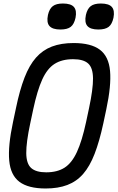

<svg xmlns="http://www.w3.org/2000/svg" viewBox="-20 -1059 669 1093"><path d="M240 14Q141 14 90.5 -24Q40 -62 32.5 -145Q25 -228 54 -364L71 -444Q92 -546 119.5 -617Q147 -688 185 -731Q223 -774 275.5 -794Q328 -814 399 -814Q498 -814 548.5 -776Q599 -738 606.5 -655Q614 -572 585 -436L568 -356Q546 -254 518.5 -183Q491 -112 453.5 -69Q416 -26 363.5 -6Q311 14 240 14ZM243 -78Q306 -78 347.5 -104.5Q389 -131 418 -194Q447 -257 470 -364L487 -444Q510 -552 509.5 -612.5Q509 -673 482 -697.5Q455 -722 396 -722Q333 -722 291 -695.5Q249 -669 220.5 -606.5Q192 -544 169 -436L152 -356Q129 -248 129.5 -187.5Q130 -127 157.5 -102.5Q185 -78 243 -78ZM540 -891Q495 -891 477.5 -911Q460 -931 469 -974Q477 -1009 496.5 -1024Q516 -1039 554 -1039Q600 -1039 617 -1019Q634 -999 626 -958Q618 -921 598.5 -906Q579 -891 540 -891ZM324 -891Q279 -891 261.5 -911Q244 -931 253 -974Q261 -1009 280.5 -1024Q300 -1039 338 -1039Q384 -1039 401 -1019Q418 -999 410 -958Q402 -921 382.5 -906Q363 -891 324 -891Z"/></svg>

Font: Victor Mono Thin
Style: Bold Italic
Weight: 700
Italic angle: -12°
Monospace: yes
Version: Version 1.561;gftools[0.9.30]